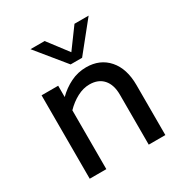

<svg xmlns="http://www.w3.org/2000/svg" viewBox="-163 -818 894 941"><g transform="rotate(-30 284.0 -347.5)"><path d="M169 -472V-408Q202 -441 243.5 -461.5Q285 -482 332 -482Q410 -482 456.5 -429Q503 -376 503 -283V0H409V-283Q409 -339 381.5 -370Q354 -401 304 -401Q269 -401 234 -382.5Q199 -364 169 -333V0H75V-472ZM274 -532 141 -695H221L307 -582L390 -695H470L339 -532Z"/></g></svg>

Font: Madhuban
Style: Regular
Weight: 400
Designer: jaikishan Patel
Foundry: MagicType
Version: Version 1.000